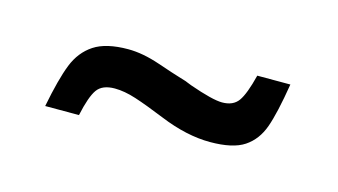

<svg xmlns="http://www.w3.org/2000/svg" viewBox="-33 -437 474 269"><g transform="rotate(15 204.0 -303.0)"><path d="M132 -351Q153 -351 178 -342.5Q203 -334 210 -332Q221 -329 230 -325Q264 -313 278 -313Q294 -313 301.5 -323.5Q309 -334 316 -362H364Q357 -319 349.5 -298Q342 -277 325.5 -266Q309 -255 276 -255Q242 -255 203 -271Q176 -282 159 -287.5Q142 -293 128 -293Q110 -293 102.5 -282.5Q95 -272 89 -244H40Q48 -285 56.5 -306.5Q65 -328 82.5 -339.5Q100 -351 132 -351Z"/></g></svg>

Font: Saira Ultra Condensed Medium
Style: Italic
Weight: 500
Width: 1
Italic angle: -12°
Designer: Hector Gatti with collaboration of the Omnibus-Type team
Foundry: Omnibus-Type
Version: Version 1.001; ttfautohint (v1.8)